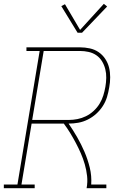

<svg xmlns="http://www.w3.org/2000/svg" viewBox="-38 -982 658 1002"><path d="M-18 0V-19H53L169 -716H100V-735H379Q405 -735 430.5 -729.5Q456 -724 476.5 -710Q497 -696 511 -675Q525 -654 531 -630Q537 -606 537 -579Q537 -552 532 -526Q528 -501 520.5 -476Q513 -451 498.5 -428.5Q484 -406 464 -388Q444 -370 420 -358Q396 -346 370.5 -341.5Q345 -337 320 -337Q344 -302 365 -265.5Q386 -229 403 -189.5Q420 -150 430.5 -107Q441 -64 438 -19H517V0H414Q420 -32 416.5 -63.5Q413 -95 404.5 -124.5Q396 -154 384 -181.5Q372 -209 358 -235.5Q344 -262 328.5 -287.5Q313 -313 295 -337H127L74 -19H143V0ZM320 -356Q343 -356 366 -360.5Q389 -365 410.5 -375.5Q432 -386 450.5 -403Q469 -420 481.5 -440.5Q494 -461 501 -483.5Q508 -506 512 -529Q516 -552 516.5 -575.5Q517 -599 511.5 -621Q506 -643 494.5 -662Q483 -681 465 -693.5Q447 -706 424.5 -711Q402 -716 379 -716H190L130 -356ZM367 -811 282 -950 301 -960 380 -826 504 -962 521 -948 390 -811Z"/></svg>

Font: Iosevka Curly Slab ThEx
Style: Italic
Weight: 100
Width: 7
Italic angle: -9°
Monospace: yes
Designer: Belleve Invis
Foundry: Belleve Invis
Version: Version 11.1.0; ttfautohint (v1.8.3)